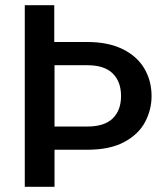

<svg xmlns="http://www.w3.org/2000/svg" viewBox="-20 -716 635 736"><path d="M315 -142H189V0H75V-696H188V-555H315Q395 -555 450.5 -527.5Q506 -500 533.5 -453Q561 -406 561 -348Q561 -295 536 -248Q511 -201 456 -171.5Q401 -142 315 -142ZM444 -348Q444 -403 412 -434.5Q380 -466 315 -466H189V-231H315Q380 -231 412 -262Q444 -293 444 -348Z"/></svg>

Font: IBM-Poppins
Style: Poppins-Medium
Weight: 500
Designer: Mike Abbink, Paul van der Laan, Pieter van Rosmalen, Ben Mitchell, Mark Frömberg
Foundry: Bold Monday
Version: Version 1.1